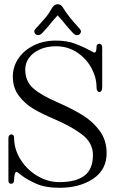

<svg xmlns="http://www.w3.org/2000/svg" viewBox="-20 -893 547 913"><path d="M59 -76Q53 -76 50 -63.5Q47 -51 47 -36Q47 -28 43 -23.5Q39 -19 33 -19Q27 -19 23.5 -23Q20 -27 20 -35V-146V-236Q20 -245 24 -249.5Q28 -254 34 -254Q39 -254 43 -250Q47 -246 47 -239Q47 -183 78 -134Q109 -85 158.5 -56Q208 -27 262 -27Q342 -27 382 -58Q422 -89 422 -156Q422 -214 370 -253.5Q318 -293 235 -328Q179 -352 139 -375.5Q99 -399 70 -437Q41 -475 41 -529Q41 -576 67.5 -615Q94 -654 140.5 -677Q187 -700 246 -700Q297 -700 335 -686Q373 -672 410 -652Q426 -643 429 -643Q439 -643 439 -670Q439 -678 443 -681.5Q447 -685 452 -685Q458 -685 462 -680.5Q466 -676 466 -668V-568V-478Q466 -467 462 -461Q458 -455 452 -455Q447 -455 443 -461Q439 -467 439 -478Q439 -525 414.5 -570Q390 -615 346 -644Q302 -673 246 -673Q202 -673 168.5 -657.5Q135 -642 117.5 -617Q100 -592 100 -563Q100 -507 137 -474Q174 -441 250 -408Q321 -377 371 -346.5Q421 -316 454 -271Q487 -226 487 -165Q487 -86 423 -43Q359 0 263 0Q195 0 151 -20Q107 -40 84 -58Q61 -76 59 -76ZM143 -744Q143 -748 146.5 -753Q150 -758 154 -762Q158 -766 161 -769Q181 -791 196 -808.5Q211 -826 228 -856Q233 -864 240 -868.5Q247 -873 254 -873Q270 -873 280 -856Q306 -814 346 -771Q354 -762 359.5 -755.5Q365 -749 365 -744Q365 -737 360 -731.5Q355 -726 345 -726Q337 -726 327.5 -735.5Q318 -745 299 -767Q279 -793 254 -820Q229 -793 209 -767Q190 -745 180.5 -735.5Q171 -726 163 -726Q153 -726 148 -731.5Q143 -737 143 -744Z"/></svg>

Font: Hina Mincho
Style: Regular
Weight: 400
Designer: satsuyako
Foundry: satsuyako
Version: Version 1.100